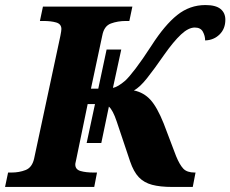

<svg xmlns="http://www.w3.org/2000/svg" viewBox="-38 -740 912 760"><path d="M-18 0 -6 -57H7Q38 -57 63.5 -67Q89 -77 97 -112L201 -598Q205 -618 205 -625Q205 -645 184.5 -651Q164 -657 133 -657H120L132 -714H486L474 -657H461Q428 -657 401 -647Q374 -637 367 -600L322 -389H351L384 -544H442L409 -392Q429 -396 458 -421Q473 -435 499 -469Q525 -503 562 -560Q614 -641 663.5 -680.5Q713 -720 775 -720Q816 -720 835 -704.5Q854 -689 854 -662Q854 -626 831 -603.5Q808 -581 774 -580Q774 -598 765 -614.5Q756 -631 733 -631Q708 -631 678.5 -603.5Q649 -576 611 -522Q573 -467 544 -430.5Q515 -394 492 -382Q531 -374 557.5 -345Q584 -316 610 -251L659 -122Q673 -88 687.5 -72.5Q702 -57 733 -57H736L725 0H644Q596 0 564 -8.5Q532 -17 511.5 -38.5Q491 -60 477 -101L424 -259Q409 -304 393 -318L363 -174H305L338 -328H309L264 -110Q263 -104 261.5 -98.5Q260 -93 260 -89Q260 -69 281 -63Q302 -57 333 -57H346L335 0Z"/></svg>

Font: Noto Serif ExtraBold
Style: Italic
Weight: 800
Italic angle: -12°
Designer: Monotype Design Team
Foundry: Monotype Imaging Inc.
Version: Version 2.013